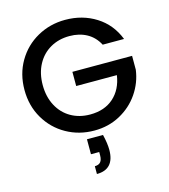

<svg xmlns="http://www.w3.org/2000/svg" viewBox="-137 -812 1048 1190"><g transform="rotate(-15 386.5 -217.0)"><path d="M578 -495Q551 -547 503 -573.5Q455 -600 392 -600Q323 -600 269 -569Q215 -538 184.5 -481Q154 -424 154 -349Q154 -274 184.5 -216.5Q215 -159 269 -128Q323 -97 392 -97Q485 -97 543 -149Q601 -201 614 -290H353V-381H736V-292Q725 -211 678.5 -143Q632 -75 557.5 -34.5Q483 6 392 6Q294 6 213 -39.5Q132 -85 84.5 -166Q37 -247 37 -349Q37 -451 84.5 -532Q132 -613 213.5 -658.5Q295 -704 392 -704Q503 -704 589.5 -649.5Q676 -595 715 -495ZM435 46Q449 104 449 145Q449 207 420.5 238.5Q392 270 336 270V220Q361 220 373 206Q385 192 385 163V142H332V46Z"/></g></svg>

Font: Fz Poppins Med
Style: Regular
Weight: 500
Designer: Ninad Kale (Devanagari), Jonny Pinhorn (Latin)
Foundry: Indian Type Foundry
Version: Vit hóa bi Vntype.Com & FontZin.Com